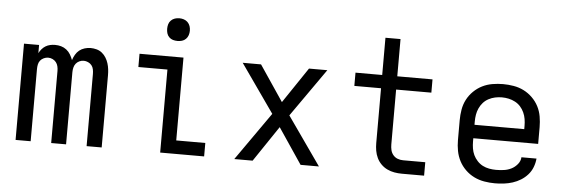

<svg xmlns="http://www.w3.org/2000/svg" viewBox="-49 -894 3097 1053"><g transform="rotate(5 1500.0 -367.5)"><path d="M63 0V-530H146V-485Q152 -497 161 -507.5Q170 -518 181.5 -525Q193 -532 206.5 -535Q220 -538 234 -538Q234 -538 234 -538Q234 -538 234 -538Q251 -538 267 -533.5Q283 -529 296.5 -518.5Q310 -508 318.5 -493.5Q327 -479 333 -463Q338 -479 346.5 -493.5Q355 -508 367.5 -518Q380 -528 396.5 -533Q413 -538 429 -538Q429 -538 429 -538Q429 -538 429 -538Q446 -538 462.5 -533.5Q479 -529 492 -518.5Q505 -508 514 -493.5Q523 -479 528 -463Q533 -447 535 -430.5Q537 -414 537 -397V0H454V-397Q454 -410 451.5 -422.5Q449 -435 441.5 -444.5Q434 -454 422 -459.5Q410 -465 398 -465Q385 -465 373.5 -459.5Q362 -454 354.5 -444.5Q347 -435 344 -422.5Q341 -410 341 -397V0H259V-397Q259 -410 256 -422.5Q253 -435 245.5 -444.5Q238 -454 226.5 -459.5Q215 -465 202 -465Q190 -465 178 -459.5Q166 -454 158.5 -444.5Q151 -435 148.5 -422.5Q146 -410 146 -397V0Z M859 0V-457H699V-530H941V-74H1101V0ZM900 -618Q887 -618 875 -621.5Q863 -625 854 -634Q845 -643 841.5 -655Q838 -667 838 -680Q838 -693 841.5 -705Q845 -717 854 -726Q863 -735 875 -739Q887 -743 900 -743Q913 -743 925 -739Q937 -735 946 -726Q955 -717 959 -705Q963 -693 963 -680Q963 -667 959 -655Q955 -643 946 -634Q937 -625 925 -621.5Q913 -618 900 -618Z M1267 0 1453 -265 1267 -530H1368L1500 -334L1632 -530H1733L1547 -265L1733 0H1632L1500 -196L1368 0Z M2190 0Q2169 0 2148.5 -3.5Q2128 -7 2109 -16Q2090 -25 2075 -40Q2060 -55 2051 -74Q2042 -93 2038.5 -113.5Q2035 -134 2035 -155V-457H1888V-530H2035V-735H2118V-530H2312V-457H2118V-155Q2118 -139 2121.5 -124Q2125 -109 2135 -97Q2145 -85 2159.5 -79.5Q2174 -74 2190 -74H2312V0Z M2702 8Q2673 8 2643.5 3Q2614 -2 2587.5 -15Q2561 -28 2539.5 -49Q2518 -70 2504.5 -96Q2491 -122 2485.5 -151Q2480 -180 2480 -210V-320Q2480 -349 2485 -378.5Q2490 -408 2503.5 -434Q2517 -460 2538.5 -481Q2560 -502 2586 -515Q2612 -528 2641.5 -533Q2671 -538 2700 -538Q2729 -538 2758.5 -533Q2788 -528 2814 -515Q2840 -502 2861.5 -481Q2883 -460 2896.5 -434Q2910 -408 2915 -378.5Q2920 -349 2920 -320V-228H2563V-210Q2563 -191 2566 -172Q2569 -153 2577 -136Q2585 -119 2598.5 -104.5Q2612 -90 2628.5 -81.5Q2645 -73 2664 -69.5Q2683 -66 2702 -66Q2724 -66 2745.5 -69Q2767 -72 2786 -81.5Q2805 -91 2819.5 -108.5Q2834 -126 2835 -147H2918Q2916 -123 2907 -99.5Q2898 -76 2881.5 -57.5Q2865 -39 2844 -26Q2823 -13 2799.5 -5.5Q2776 2 2751.5 5Q2727 8 2702 8ZM2837 -302V-320Q2837 -339 2834 -357.5Q2831 -376 2823 -393.5Q2815 -411 2802.5 -425Q2790 -439 2773 -448Q2756 -457 2737.5 -461Q2719 -465 2700 -465Q2681 -465 2662.5 -461Q2644 -457 2627 -448Q2610 -439 2597.5 -425Q2585 -411 2577 -393.5Q2569 -376 2566 -357.5Q2563 -339 2563 -320V-302Z"/></g></svg>

Font: Iosevka Mono
Style: Regular
Weight: 400
Designer: Belleve Invis
Foundry: Belleve Invis
Version: Version 11.1.1